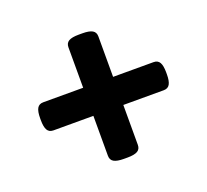

<svg xmlns="http://www.w3.org/2000/svg" viewBox="-90 -580 739 687"><g transform="rotate(-20 280.0 -236.5)"><path d="M222 -30V-182H70Q54 -182 47 -194Q40 -206 40 -232V-239Q40 -265 47 -277Q54 -289 70 -289H222V-443Q222 -459 234 -466Q246 -473 272 -473H286Q312 -473 324 -466Q336 -459 336 -443V-289H490Q506 -289 513 -277Q520 -265 520 -239V-232Q520 -206 513 -194Q506 -182 490 -182H336V-30Q336 -14 324 -7Q312 0 286 0H272Q246 0 234 -7Q222 -14 222 -30Z"/></g></svg>

Font: Asap-Bold
Style: Bold
Weight: 700
Designer: Pablo Cosgaya
Foundry: Omnibus-Type
Version: Version 2.000; ttfautohint (v1.8)